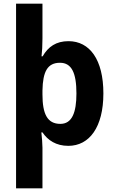

<svg xmlns="http://www.w3.org/2000/svg" viewBox="-20 -780 624 1040"><path d="M540 -274C540 -457 466 -557 351 -557C284 -557 241 -527 211 -475H205C208 -499 210 -534 210 -572V-760H67V240H210V20C210 -1 207 -37 204 -63H210C239 -20 284 10 350 10C464 10 540 -91 540 -274ZM394 -274C394 -170 370 -109 307 -109C236 -109 210 -163 210 -269V-290C212 -392 237 -440 305 -440C368 -440 394 -385 394 -274Z"/></svg>

Font: Noto Sans Georgian SemiCondensed Bold
Style: Regular
Weight: 700
Width: 4
Designer: Monotype Design Team, Akaki Razmadze
Foundry: Google LLC
Version: Version 2.005